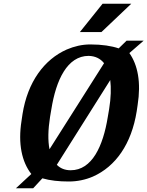

<svg xmlns="http://www.w3.org/2000/svg" viewBox="-20 -958 786 1024"><path d="M95 -315C75 -190 97 -94 147 -30L65 46H157L206 -7C247 5 294 10 347 10C392 10 435 1 475 -16C597 -70 681 -190 709 -364L714 -398C733 -519 715 -611 670 -675L746 -741H655L613 -700C575 -713 524 -721 462 -721C417 -721 376 -711 336 -694C216 -641 127 -521 100 -349ZM247 -335 254 -376C279 -532 339 -660 453 -660C488 -659 515 -646 535 -621L244 -162C235 -208 236 -265 247 -335ZM283 -79 568 -531C573 -489 572 -437 562 -376L555 -335C530 -179 471 -50 357 -50C326 -50 302 -60 283 -79ZM406 -787H521L680 -938H527Z"/></svg>

Font: Aerodynamic
Style: Obl
Weight: 500
Designer: Google
Version: Version 2.000980; 2014